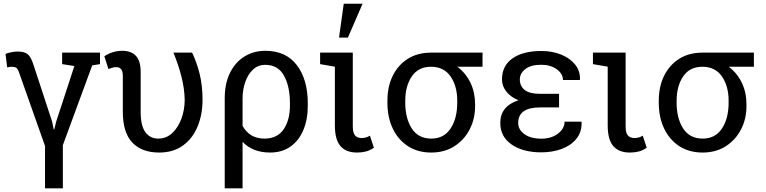

<svg xmlns="http://www.w3.org/2000/svg" viewBox="-20 -812 4128 1035"><path d="M222.7 203.1V-24.9L82.5 -421.9Q75.7 -440.9 67.6 -446.5Q59.6 -452.1 43.5 -452.1Q39.1 -452.1 36.1 -451.7Q33.2 -451.2 18.6 -448.7L9.8 -521.5Q22 -526.9 41.3 -530.5Q60.5 -534.2 75.7 -534.2Q110.8 -534.2 128.4 -520.5Q146 -506.8 159.7 -465.3L261.2 -155.8L269.5 -114.7H272.5L282.7 -155.8L380.9 -456.1L314.9 -466.3V-528.3H519V-466.3L477.1 -459.5L318.8 -29.3V203.1Z M837.9 10.3Q744.1 10.3 693.1 -43.7Q642.1 -97.7 642.1 -209.5V-400.9Q642.1 -429.2 632.3 -439.7Q622.6 -450.2 605.5 -450.2Q595.7 -450.2 583.3 -446.5Q570.8 -442.9 564.5 -439.9L542.5 -508.8Q586.4 -538.1 639.6 -538.1Q687.5 -538.1 712.9 -510.7Q738.3 -483.4 738.3 -423.3V-208.5Q738.3 -133.8 763.7 -99.4Q789.1 -64.9 833 -64.9Q876.5 -64.9 908.4 -94.7Q940.4 -124.5 958 -172.4Q975.6 -220.2 975.6 -274.9Q974.1 -336.4 958 -399.2Q941.9 -461.9 915 -528.3H1015.6Q1040.5 -476.6 1056.2 -413.6Q1071.8 -350.6 1071.8 -274.9Q1071.8 -194.3 1044.9 -129.6Q1018.1 -64.9 965.8 -27.3Q913.6 10.3 837.9 10.3Z M1191.4 203.1V-281.7Q1191.4 -362.3 1220 -419.7Q1248.5 -477.1 1298.1 -507.6Q1347.7 -538.1 1410.2 -538.1Q1521.5 -538.1 1580.3 -460.7Q1639.2 -383.3 1639.2 -254.4V-244.1Q1639.2 -167.5 1615 -110.4Q1590.8 -53.2 1545.4 -21.5Q1500 10.3 1436 10.3Q1342.3 10.3 1287.6 -47.4V203.1ZM1406.2 -64.9Q1474.6 -64.9 1508.8 -114.7Q1543 -164.6 1543 -244.1V-254.4Q1543 -346.7 1510.7 -404.5Q1478.5 -462.4 1410.2 -462.4Q1370.1 -462.4 1342.8 -436Q1315.4 -409.7 1301.5 -368.2Q1287.6 -326.7 1287.6 -281.2V-133.3Q1305.7 -100.6 1334.7 -82.8Q1363.8 -64.9 1406.2 -64.9Z M1903.8 10.3Q1845.7 10.3 1815.4 -24.4Q1785.2 -59.1 1785.2 -136.2V-452.6L1705.6 -466.3V-528.3H1881.8V-130.9Q1881.8 -94.7 1894.5 -81.3Q1907.2 -67.9 1929.2 -67.9Q1954.1 -67.9 1974.1 -80.6L1995.6 -15.6Q1973.1 -0.5 1951.7 4.9Q1930.2 10.3 1903.8 10.3ZM1807.6 -609.4 1833 -792H1934.6L1855.5 -609.4Z M2304.7 10.3Q2231.9 10.3 2179 -24.2Q2126 -58.6 2097.2 -119.1Q2068.4 -179.7 2068.4 -258.3V-269Q2068.4 -344.7 2096.9 -403.1Q2125.5 -461.4 2178.2 -494.9Q2231 -528.3 2303.7 -528.3H2581.1V-452.1H2445.8Q2491.7 -417 2516.4 -365.2Q2541 -313.5 2541 -250V-239.3Q2541 -170.9 2511.7 -114.3Q2482.4 -57.6 2429.4 -23.7Q2376.5 10.3 2304.7 10.3ZM2304.7 -64.9Q2373.5 -64.9 2409.2 -119.6Q2444.8 -174.3 2444.8 -258.3V-269Q2444.8 -347.7 2408.9 -399.9Q2373 -452.1 2303.2 -452.1Q2234.9 -452.1 2199.7 -399.9Q2164.6 -347.7 2164.6 -269V-258.3Q2164.6 -174.3 2199.7 -119.6Q2234.9 -64.9 2304.7 -64.9Z M2897.9 9.3Q2799.3 9.3 2738 -33Q2676.8 -75.2 2676.8 -148.9Q2676.8 -239.7 2774.9 -271.5Q2732.9 -288.6 2709.5 -318.4Q2686 -348.1 2686 -383.8Q2686 -457.5 2742.7 -497.3Q2799.3 -537.1 2897.9 -537.1Q2957.5 -537.1 3005.4 -517.6Q3053.2 -498 3080.6 -463.6Q3107.9 -429.2 3106.4 -383.8L3105.5 -380.9H3014.6Q3014.6 -415 2980.7 -439Q2946.8 -462.9 2897.9 -462.9Q2841.3 -462.9 2811.8 -439.7Q2782.2 -416.5 2782.2 -383.8Q2782.2 -347.7 2808.6 -326.9Q2835 -306.2 2891.1 -306.2H2993.7V-232.9H2891.1Q2773.4 -232.9 2773.4 -148.9Q2773.4 -113.3 2806.9 -88.9Q2840.3 -64.5 2897.9 -64.5Q2952.6 -64.5 2988 -91.8Q3023.4 -119.1 3023.4 -156.2H3114.3L3115.2 -153.3Q3116.7 -100.6 3087.4 -64.2Q3058.1 -27.8 3008.1 -9.3Q2958 9.3 2897.9 9.3Z M3374.5 10.3Q3316.4 10.3 3286.1 -24.4Q3255.9 -59.1 3255.9 -136.2V-452.6L3176.3 -466.3V-528.3H3352.5V-130.9Q3352.5 -94.7 3365.2 -81.3Q3377.9 -67.9 3399.9 -67.9Q3424.8 -67.9 3444.8 -80.6L3466.3 -15.6Q3443.8 -0.5 3422.4 4.9Q3400.9 10.3 3374.5 10.3Z M3767.6 10.3Q3694.8 10.3 3641.8 -24.2Q3588.9 -58.6 3560.1 -119.1Q3531.2 -179.7 3531.2 -258.3V-269Q3531.2 -344.7 3559.8 -403.1Q3588.4 -461.4 3641.1 -494.9Q3693.8 -528.3 3766.6 -528.3H4043.9V-452.1H3908.7Q3954.6 -417 3979.2 -365.2Q4003.9 -313.5 4003.9 -250V-239.3Q4003.9 -170.9 3974.6 -114.3Q3945.3 -57.6 3892.3 -23.7Q3839.4 10.3 3767.6 10.3ZM3767.6 -64.9Q3836.4 -64.9 3872.1 -119.6Q3907.7 -174.3 3907.7 -258.3V-269Q3907.7 -347.7 3871.8 -399.9Q3835.9 -452.1 3766.1 -452.1Q3697.8 -452.1 3662.6 -399.9Q3627.4 -347.7 3627.4 -269V-258.3Q3627.4 -174.3 3662.6 -119.6Q3697.8 -64.9 3767.6 -64.9Z"/></svg>

Font: Roboto Slab
Style: Regular
Weight: 400
Designer: Google
Version: Version 2.000; ttfautohint (v1.8.1.43-b0c9)